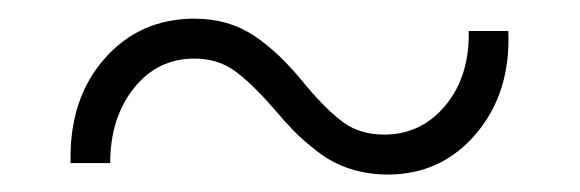

<svg xmlns="http://www.w3.org/2000/svg" viewBox="-20 -373 637 211"><path d="M406.2 -181.2Q384.3 -181.2 364.7 -187.5Q345.2 -193.8 329.1 -206.3Q313 -218.8 303 -229Q293 -239.3 279.8 -254.9Q255.4 -282.7 237.1 -295.7Q218.8 -308.6 193.8 -308.6Q152.8 -308.6 127 -275.9Q101.1 -243.2 101.1 -193.8H57.6Q55.7 -263.7 94.5 -308.1Q133.3 -352.5 193.8 -352.5Q231 -352.5 259.3 -333.7Q287.6 -314.9 316.4 -278.8Q339.4 -251.5 357.7 -238.3Q376 -225.1 402.3 -225.1Q442.9 -225.1 469.5 -257.1Q496.1 -289.1 495.1 -338.9H538.6Q541.5 -271.5 503.4 -226.3Q465.3 -181.2 406.2 -181.2Z"/></svg>

Font: Now Alt Light
Style: Regular
Weight: 300
Designer: Alfredo Marco Pradil
Foundry: Alfredo Marco Pradil
Version: Version 1.002;PS 001.002;hotconv 1.0.88;makeotf.lib2.5.64775